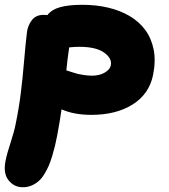

<svg xmlns="http://www.w3.org/2000/svg" viewBox="-52 -518 704 799"><path d="M43 261.2Q6.8 261.2 -16.4 232.2Q-39.6 203.1 -28.8 150.9Q-22.5 119.1 -7.8 75Q6.8 30.8 13.2 -2Q26.9 -68.8 34.4 -129.4Q42 -189.9 48.1 -262.5Q54.2 -335 60.1 -382.8Q63 -410.2 79.8 -433.1Q96.7 -456.1 128.9 -456.1Q139.2 -456.1 145 -455.1Q164.1 -479 199.5 -488.5Q234.9 -498 291 -498Q348.1 -498 397.9 -486.3Q447.8 -474.6 487.5 -451.2Q527.3 -427.7 553 -392.6Q578.6 -357.4 587.6 -310.8Q596.7 -264.2 585 -206.1Q568.8 -126.5 500 -83.3Q431.2 -40 328.1 -40Q255.9 -40 204.1 -63Q198.7 -22.5 186 45.9Q181.2 70.3 176.8 88.9Q172.4 107.4 165.3 131.1Q158.2 154.8 150.6 172.1Q143.1 189.5 132.1 207.3Q121.1 225.1 108.4 236.1Q95.7 247.1 79.1 254.2Q62.5 261.2 43 261.2ZM277.8 -323.2Q260.3 -323.2 235.8 -320.8Q228.5 -270.5 224.1 -225.1Q225.6 -224.6 244.9 -218.5Q264.2 -212.4 271.7 -210.4Q279.3 -208.5 296.9 -205.8Q314.5 -203.1 331.1 -203.1Q361.3 -203.1 383.3 -215.6Q405.3 -228 409.2 -246.1Q415 -274.9 381.3 -299.1Q347.7 -323.2 277.8 -323.2Z"/></svg>

Font: Shantell Sans Irregular
Style: Italic
Weight: 800
Italic angle: -11.31°
Designer: Stephen Nixon, Anya Danilova, Shantell Martin
Foundry: Arrow Type
Version: Version 1.006;[9816181b4]